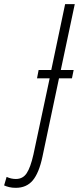

<svg xmlns="http://www.w3.org/2000/svg" viewBox="-164 -734 384 934"><path d="M-87.4 179.7Q-105 179.7 -119.1 176.3Q-133.3 172.9 -144 168L-131.8 126.5Q-109.9 136.7 -86.9 136.7Q-52.7 136.7 -34.2 108.6Q-15.6 80.6 -1.5 18.1L77.6 -353H16.1L23.9 -393.6H85.4L152.8 -713.9H199.7L131.8 -393.6H194.3L186 -353H123L42.5 28.3Q25.9 106.9 -4.4 143.3Q-34.7 179.7 -87.4 179.7Z"/></svg>

Font: Open Sans Condensed Light
Style: Italic
Weight: 300
Width: 3
Italic angle: -12°
Designer: Monotype Design Team
Foundry: Monotype Imaging Inc.
Version: Version 3.000; ttfautohint (v1.8.4)